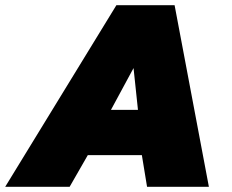

<svg xmlns="http://www.w3.org/2000/svg" viewBox="-59 -719 893 739"><path d="M389 -699H613L745 0H507L487 -122H279L209 0H-39ZM472 -296 455 -457 368 -296Z"/></svg>

Font: Prompt Black
Style: Italic
Weight: 900
Italic angle: -12°
Designer: Katatrad Team
Foundry: CadsonDemak
Version: Version 1.001